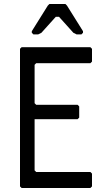

<svg xmlns="http://www.w3.org/2000/svg" viewBox="-20 -940 552 960"><path d="M88 0 80 -8V-696L88 -704H432L440 -696V-632L432 -624H161L153 -616V-424L161 -416H368L376 -408V-352L368 -344H153V-88L161 -80H432L440 -72V-8L432 0ZM147 -768 139 -776V-784L219 -912L227 -920H307L315 -912L395 -784V-776L387 -768H363L347 -776L275 -856H259L187 -776L171 -768Z"/></svg>

Font: Hasubi Mono
Style: Regular
Weight: 400
Designer: Eli Heuer
Foundry: Eli Heuer
Version: Version 1.000